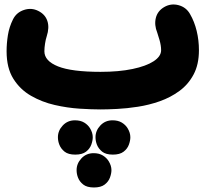

<svg xmlns="http://www.w3.org/2000/svg" viewBox="-20 -410 910 853"><path d="M9.3 -182.1Q9.3 -217.3 15.1 -253.9Q21 -290.5 37.6 -323.7Q52.7 -354.5 86.2 -365.7Q119.6 -377 150.4 -361.3Q180.7 -346.2 190.4 -316.9Q200.2 -287.6 187.5 -248.5Q183.1 -235.4 180.2 -216.8Q177.2 -198.2 177.2 -182.1Q177.2 -139.2 237.8 -115Q298.3 -90.8 426.8 -90.8Q508.3 -90.8 568.8 -103.5Q629.4 -116.2 662.6 -137.9Q695.8 -159.7 695.8 -187Q695.8 -207.5 688.7 -232.2Q681.6 -256.8 678.7 -264.6Q664.6 -299.3 672.4 -330.6Q680.2 -361.8 710 -378.9Q739.7 -396 773.4 -387Q807.1 -377.9 824.2 -347.7Q843.8 -314 853.8 -272.5Q863.8 -231 863.8 -187Q863.8 -123.5 840.1 -79.1Q816.4 -34.7 777.1 -5.9Q737.8 22.9 689.9 39.8Q642.1 56.6 592.8 64.2Q543.5 71.8 500 74Q456.5 76.2 426.8 76.2Q387.2 76.2 333.3 72.8Q279.3 69.3 222.9 56.4Q166.5 43.5 117.9 15.6Q69.3 -12.2 39.3 -60.1Q9.3 -107.9 9.3 -182.1ZM237.3 199.7Q237.3 170.4 258.8 147.5Q280.3 124.5 313 124.5Q337.4 124.5 354 134.5Q370.6 144.5 379.9 159.7Q392.1 179.7 392.1 199.7Q392.1 214.8 385.5 232.9Q378.9 251 362.1 263.9Q345.2 276.9 314.5 276.9Q283.2 276.9 266.8 263.7Q250.5 250.5 243.7 232.9Q237.3 216.8 237.3 199.7ZM404.3 199.7Q404.3 170.4 425.8 147.5Q447.3 124.5 480 124.5Q504.4 124.5 521 134.5Q537.6 144.5 546.9 159.7Q559.1 179.7 559.1 199.7Q559.1 214.8 552.5 232.9Q545.9 251 529.1 263.9Q512.2 276.9 481.4 276.9Q450.2 276.9 433.8 263.7Q417.5 250.5 410.6 232.9Q404.3 216.8 404.3 199.7ZM320.3 345.7Q320.3 316.4 341.8 293.5Q363.3 270.5 396 270.5Q420.4 270.5 437 280.8Q453.6 291 462.9 306.2Q475.1 326.2 475.1 345.7Q475.1 360.8 468.5 378.9Q461.9 397 445.1 409.9Q428.2 422.9 397.5 422.9Q366.2 422.9 349.9 409.9Q333.5 397 326.7 379.4Q320.3 363.3 320.3 345.7Z"/></svg>

Font: Mikhak Black
Style: Regular
Weight: 900
Designer: Amin Abedi
Version: Version 3.3